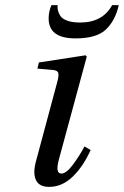

<svg xmlns="http://www.w3.org/2000/svg" viewBox="-20 -718 484 750"><path d="M170 -646Q170 -673 181 -698H205Q204 -688 206 -678.5Q208 -669 215 -657Q222 -645 242 -637.5Q262 -630 293 -630Q381 -630 418 -698H444Q430 -637 393.5 -602.5Q357 -568 275 -568Q170 -568 170 -646ZM120 -86 204 -399Q211 -425 207 -434.5Q203 -444 183 -445L126 -450L132 -474L314 -502L319 -497L210 -95Q195 -40 220 -40Q239 -40 265 -75Q291 -110 310 -146L334 -132Q306 -69 264.5 -28.5Q223 12 172 12Q133 12 120.5 -14.5Q108 -41 120 -86Z"/></svg>

Font: Lingua Franca
Style: Italic
Weight: 400
Italic angle: -13°
Version: Version 1.19